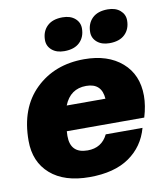

<svg xmlns="http://www.w3.org/2000/svg" viewBox="-83 -801 754 879"><g transform="rotate(-10 294.0 -361.0)"><path d="M263 10Q146 10 81 -47Q16 -104 16 -202Q16 -354 104.5 -440Q193 -526 331 -526Q441 -526 506.5 -469Q572 -412 572 -314Q572 -268 556 -215H196Q195 -207 195 -193Q195 -112 275 -112Q341 -112 369 -170H540Q517 -86 447.5 -38Q378 10 263 10ZM319 -404Q245 -404 216 -331H396Q391 -404 319 -404ZM249 -578Q213 -578 191.5 -596.5Q170 -615 170 -643Q170 -683 195 -707.5Q220 -732 267 -732Q303 -732 324.5 -713.5Q346 -695 346 -667Q346 -627 321 -602.5Q296 -578 249 -578ZM459 -578Q423 -578 401.5 -596.5Q380 -615 380 -643Q380 -683 405 -707.5Q430 -732 477 -732Q513 -732 534.5 -713.5Q556 -695 556 -667Q556 -627 531 -602.5Q506 -578 459 -578Z"/></g></svg>

Font: Creato Display Black
Style: Italic
Weight: 900
Italic angle: -10°
Version: Version 1.000